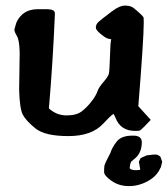

<svg xmlns="http://www.w3.org/2000/svg" viewBox="-20 -458 587 671"><path d="M450.7 16.1Q475.6 18.1 475.6 39.1Q475.6 78.1 448.2 98.6Q438.5 106 437.3 109.4Q436 112.8 435.1 115.7L433.1 129.9Q438.5 137.2 456.5 136.7L469.7 135.7Q470.2 133.8 469.7 131.3L465.3 107.4L471.2 94.7L492.7 85Q514.6 82 523.4 82Q532.2 82 540.5 89.8L546.9 107.4L542 127.4L541 127.9Q529.3 156.7 497.3 174.6Q465.3 192.4 430.7 192.4Q396 192.4 369.9 174.1Q343.8 155.8 343.8 143.1Q343.8 130.4 344.7 122.3Q345.7 114.3 365.7 76.7Q372.1 56.2 388.4 36.1Q404.8 16.1 441.9 16.1ZM448.2 -429.2Q481 -401.9 481.9 -396Q482.4 -391.6 482.4 -380.4Q482.4 -322.3 463.4 -86.9L506.8 -39.1L484.4 -15.6Q470.7 -1.5 465.8 -1Q460 -0.5 452.6 -0.5Q401.4 -0.5 383.8 -45.9Q379.9 -55.7 376.5 -60.1Q362.3 -49.8 340.8 -25.9Q300.8 17.6 218.8 17.6Q136.7 17.6 103.5 -9.5Q70.3 -36.6 59.6 -57.4Q48.8 -78.1 46.9 -143.6L48.8 -273.4Q47.9 -317.4 39.1 -332Q30.3 -346.7 30.3 -354.5V-355L37.1 -378.9Q58.6 -425.8 111.3 -425.8H147.5Q171.9 -424.8 171.9 -411.1V-410.6Q165 -243.2 150.9 -79.1Q177.7 -54.7 212.4 -54.7Q247.1 -54.7 265.6 -68.8Q284.2 -83 300 -103.8Q315.9 -124.5 320.3 -138.2Q324.7 -151.9 341.3 -171.1Q357.9 -190.4 360.4 -200Q362.8 -209.5 364.3 -260.3Q365.7 -311 368.7 -320.8Q365.7 -321.8 358.4 -322.8Q351.1 -323.7 333 -338.4Q314.9 -353 314.9 -361.3Q314.9 -373.5 325 -382.1Q335 -390.6 339.8 -394.3Q344.7 -397.9 371.1 -418.2Q397.5 -438.5 417.2 -438.5Q437 -438.5 448.2 -429.2Z"/></svg>

Font: Drukaatie burti
Style: Demi
Weight: 600
Version: Version 0.14